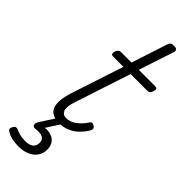

<svg xmlns="http://www.w3.org/2000/svg" viewBox="-324 -759 1053 1053"><g transform="rotate(45 202.5 -233.0)"><path d="M164 16Q126 16 104.5 -1Q83 -18 80.5 -53.5Q78 -89 95 -144L196 -452H116Q105 -452 102.5 -458.5Q100 -465 103 -477Q107 -489 113.5 -494.5Q120 -500 130 -500H211L279 -709Q283 -721 289.5 -725.5Q296 -730 310 -730Q327 -730 332.5 -724Q338 -718 335 -706L267 -500H395Q406 -500 409 -494Q412 -488 407 -476Q405 -463 398.5 -457.5Q392 -452 382 -452H252L145 -126Q128 -75 137.5 -53Q147 -31 173 -31Q205 -31 232.5 -52.5Q260 -74 278 -102Q282 -110 289 -113Q296 -116 307 -109Q318 -103 319 -95.5Q320 -88 316 -80Q302 -56 280.5 -33.5Q259 -11 229.5 2.5Q200 16 164 16ZM96 264Q72 264 46 258.5Q20 253 2 240Q-6 234 -5 225.5Q-4 217 1 210Q6 201 12.5 199Q19 197 27 200Q41 207 59.5 212Q78 217 101 217Q132 217 149 205Q166 193 166 168Q166 143 147.5 134Q129 125 94 130Q86 131 82 128.5Q78 126 75 121Q73 114 74 108.5Q75 103 80 94L143 -4H188L116 108L101 94Q140 84 167 91Q194 98 208 117Q222 136 222 164Q222 195 206 217.5Q190 240 162 252Q134 264 96 264Z"/></g></svg>

Font: Playwrite CO ExtraLight
Style: Regular
Weight: 250
Version: Version 1.002